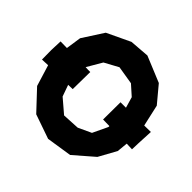

<svg xmlns="http://www.w3.org/2000/svg" viewBox="-189 -914 1170 1170"><g transform="rotate(-45 396.0 -329.0)"><path d="M322.3 -668 185.5 -626 59.6 -507.8 4.9 -350.6 30.3 -186.5 139.6 -60.5 252.9 2 323.2 8.8 321.3 55.7 376 57.6 477.5 62.5C476.6 43.9 476.6 24.4 476.6 5.9L616.2 -25.4L722.7 -114.3L792 -282.2L782.2 -409.2L710.9 -559.6L576.2 -646.5L477.5 -661.1L478.5 -716.8L401.4 -719.7L320.3 -718.8ZM474.6 -457C474.6 -470.7 474.6 -484.4 475.6 -498L572.3 -441.4L621.1 -351.6L601.6 -233.4L544.9 -169.9L474.6 -149.4V-151.4V-196.3L325.2 -197.3L324.2 -141.6H316.4L219.7 -187.5L180.7 -271.5L174.8 -382.8L250 -470.7L324.2 -497.1L325.2 -459Z"/></g></svg>

Font: MaokenAssortedSans-Lite
Style: Lite
Weight: 400
Version: Version 1.400